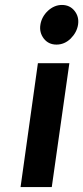

<svg xmlns="http://www.w3.org/2000/svg" viewBox="-20 -755 336 775"><path d="M63 0H189L260 -500H133ZM295 -655Q300 -687 281 -711Q262 -735 230 -735Q199 -735 173 -711Q148 -687 143 -655Q138 -624 157 -599Q176 -575 208 -575Q240 -575 265 -599Q290 -624 295 -655Z"/></svg>

Font: Unageo
Style: Bold-Italic
Weight: 700
Designer: Richard Sepsi
Foundry: Richard Sepsi
Version: Version 2.000